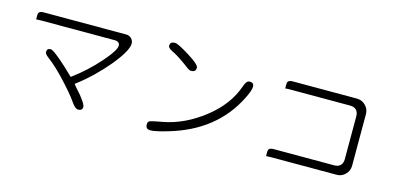

<svg xmlns="http://www.w3.org/2000/svg" viewBox="-67 -1106 3133 1522"><g transform="rotate(15 1500.0 -345.5)"><path d="M280.3 -401.9Q263.7 -401.9 256.1 -394.3Q248.5 -386.7 248.5 -370.1Q248.5 -365.7 252 -359.4Q258.8 -346.7 280.8 -330.6Q348.6 -280.3 433.6 -188.2Q518.6 -96.2 554.7 -43.5Q567.4 -24.9 579.1 -13.2Q596.7 4.4 610.4 4.4Q630.9 4.4 639.6 -4.4Q647 -11.7 647 -26.4Q647 -31.7 643.1 -41.7Q639.2 -51.8 630.6 -64.7Q622.1 -77.6 614 -88.6Q606 -99.6 595.7 -112.3Q575.2 -137.2 546.9 -168L533.2 -185.5L541.5 -191.9Q667.5 -286.6 778.3 -418.9Q839.4 -492.2 866.2 -544.4Q887.2 -584 887.2 -610.4Q887.2 -634.8 869.1 -652.8Q852.5 -669.4 827.1 -669.4H150.4Q124 -669.4 113.8 -659.2Q106 -651.4 106 -636.7V-600.6Q122.1 -602.1 150.4 -602.1H750Q772.5 -602.1 783.7 -591.3Q792.5 -582 792.5 -567.4Q792.5 -557.1 787.1 -544.4Q770 -502.9 697.8 -421.4Q604.5 -316.4 495.1 -235.8L488.3 -231Q344.2 -370.6 294.9 -396.5Q284.7 -401.9 280.3 -401.9Z M1869.1 -562Q1842.3 -562 1827.1 -514.2Q1771.5 -351.1 1614 -228.8Q1456.5 -106.4 1284.2 -74.7Q1209.5 -61.5 1188 -54.2Q1183.6 -52.7 1181.2 -51.3Q1168.5 -43 1168.5 -24.4Q1168.5 -3.9 1178 5.6Q1187.5 15.1 1208 15.1Q1247.6 15.1 1346.7 -14.6Q1717.3 -122.1 1870.6 -430.2Q1904.8 -499.5 1904.8 -527.3Q1904.8 -532.2 1904.3 -536.4Q1903.8 -540.5 1902.3 -543.5Q1900.4 -549.8 1896.5 -553.7Q1888.2 -562 1869.1 -562ZM1218.8 -705.6Q1196.3 -705.6 1186.5 -695.8Q1178.2 -687.5 1178.2 -670.9Q1178.2 -662.6 1187 -653.8Q1195.8 -645 1213.4 -636.2Q1266.1 -612.3 1358.9 -542.5Q1382.8 -523.9 1396.5 -523.9Q1417.5 -523.9 1427.2 -533.2Q1436 -542.5 1436 -561.5Q1436 -575.2 1400.9 -603.5Q1377.9 -621.6 1345.7 -641.6Q1244.1 -705.6 1218.8 -705.6Z M2756.3 -513.7V-164.1Q2756.3 -129.9 2738.5 -112.1Q2720.7 -94.2 2686.5 -94.2H2190.4Q2165 -94.2 2154.8 -84Q2147 -76.2 2147 -61.5V-25.4Q2162.6 -26.9 2190.4 -26.9H2725.6Q2767.1 -26.9 2796.4 -56.6Q2825.7 -86.4 2825.7 -127.9V-550.8Q2825.7 -592.8 2796.1 -622.3Q2766.6 -651.9 2725.6 -651.9H2198.2Q2172.9 -651.9 2162.6 -641.6Q2154.8 -633.8 2154.8 -618.2V-582.5Q2170.4 -584.5 2198.2 -584.5H2686.5Q2720.2 -584.5 2738.3 -566.4Q2756.3 -548.3 2756.3 -513.7Z"/></g></svg>

Font: YuPearl-ExtraLight
Style: ExtraLight
Weight: 200
Designer: Max Yao
Foundry: Max-Everyday
Version: Version 1.011; ttfautohint (v1.8.3)